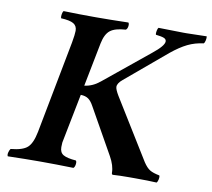

<svg xmlns="http://www.w3.org/2000/svg" viewBox="-74 -731 902 816"><g transform="rotate(10 377.0 -322.5)"><path d="M270 -309.1 228 -96.2Q227.1 -88.4 227.1 -76.2Q227.1 -52.7 243.4 -43.2Q259.8 -33.7 297.9 -30.8Q302.2 -26.4 300.5 -14.4Q298.8 -2.4 293 2Q214.8 0 157.2 0H142.1Q89.8 0 9.8 2Q6.3 -3.9 8.8 -14.2Q11.2 -24.4 16.1 -30.8Q67.9 -35.6 88.1 -54Q108.4 -72.3 118.2 -122.1L194.8 -522Q201.2 -557.6 201.2 -573.2Q201.2 -594.2 185.3 -603.8Q169.4 -613.3 130.9 -615.2Q128.9 -623 130.9 -633.3Q132.8 -643.6 136.2 -647Q204.6 -645 267.1 -645H283.2Q335.9 -645 416 -647Q420.4 -642.1 418.5 -630.4Q416.5 -618.7 410.2 -615.2Q364.3 -612.3 343.8 -596.2Q323.2 -580.1 314.9 -539.1L277.8 -350.1Q313.5 -354.5 344.2 -379.9L538.1 -538.1Q585.9 -576.2 585.9 -595.2Q585.9 -604.5 575.9 -608.9Q565.9 -613.3 540 -616.2Q538.1 -621.6 540.3 -632.6Q542.5 -643.6 545.9 -647Q627.9 -645 652.8 -645H667Q668 -645 753.9 -647Q755.4 -641.1 753.2 -629.9Q751 -618.7 746.1 -615.2Q710 -610.8 678.5 -595.5Q647 -580.1 609.9 -549.8L434.1 -401.9Q413.1 -384.8 413.1 -369.1Q413.1 -358.4 428.2 -333L587.9 -74.2Q602.5 -52.2 616.5 -43.7Q630.4 -35.2 658.2 -29.8Q661.1 -23.9 658.7 -12.9Q656.2 -2 651.9 2Q617.7 0 558.1 0H530.8Q493.2 0 462.9 2Q458 1 458 -5.9Q458 -36.6 437 -74.2L326.2 -271Q315.4 -291 303 -299.8Q290.5 -308.6 270 -309.1Z"/></g></svg>

Font: Common Serif SemiBold
Style: Italic
Weight: 600
Italic angle: -12°
Designer: Philipp H. Poll, Khaled Hosny
Foundry: Stefan Peev, Context Ltd.
Version: Version 1.026